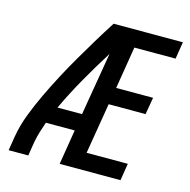

<svg xmlns="http://www.w3.org/2000/svg" viewBox="-107 -840 935 945"><g transform="rotate(15 360.0 -367.5)"><path d="M19 0H119L131 -74Q136 -100 144 -126Q152 -152 161 -178H308L279 0H589L603 -87H393L436 -346H624L639 -433H451L486 -648H696L710 -735H357Q323 -682 291 -629Q259 -576 227.5 -522Q196 -468 167 -413Q138 -358 111.5 -302.5Q85 -247 63 -189.5Q41 -132 31 -74ZM322 -265H197Q236 -348 281.5 -428Q327 -508 376 -586Z"/></g></svg>

Font: Iosevka Sparkle Medium
Style: Italic
Weight: 500
Italic angle: -9°
Designer: Belleve Invis
Foundry: Belleve Invis
Version: Version 4.5.0; ttfautohint (v1.8.3)